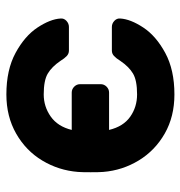

<svg xmlns="http://www.w3.org/2000/svg" viewBox="-2 -568 580 617"><g transform="rotate(-90 288.5 -260.0)"><path d="M416.5 -184C411.5 -179.3 406.3 -172.7 401 -164C388.3 -145.3 374.7 -131.7 360 -123C345.3 -114.3 323 -110 293 -110C266.3 -110 242.5 -117.3 221.5 -132C200.5 -146.7 186.3 -169.3 179 -200H299C306.3 -200 312.7 -202.7 318 -208C323.3 -213.3 326 -219.7 326 -227V-293C326 -300.3 323.3 -306.7 318 -312C312.7 -317.3 306.3 -320 299 -320H179C186.3 -350 200.7 -372.5 222 -387.5C243.3 -402.5 267 -410 293 -410C323 -410 345.3 -405.7 360 -397C374.7 -388.3 388.3 -374.7 401 -356C406.3 -347.3 411.5 -340.7 416.5 -336C421.5 -331.3 427.3 -329 434 -329H510C517.3 -329 523.8 -331.7 529.5 -337C535.2 -342.3 537.7 -348.7 537 -356C535.7 -378 526 -402.7 508 -430C490 -457.3 462.8 -480.8 426.5 -500.5C390.2 -520.2 345.7 -530 293 -530C245.7 -530 203.7 -519.5 167 -498.5C130.3 -477.5 101.5 -449.5 80.5 -414.5C59.5 -379.5 47.3 -341.3 44 -300C43.3 -292 43 -278.3 43 -259C43 -240.3 43.3 -227 44 -219C47.3 -177.7 59.7 -139.5 81 -104.5C102.3 -69.5 131.2 -41.7 167.5 -21C203.8 -0.3 245.7 10 293 10C345.7 10 390.2 0.2 426.5 -19.5C462.8 -39.2 490 -62.7 508 -90C526 -117.3 535.7 -142 537 -164C537.7 -171.3 535.2 -177.7 529.5 -183C523.8 -188.3 517.3 -191 510 -191H434C427.3 -191 421.5 -188.7 416.5 -184Z"/></g></svg>

Font: Rubik
Style: Regular
Weight: 500
Designer: Hubert & Fischer
Foundry: Hubert & Fischer
Version: Version 1.100